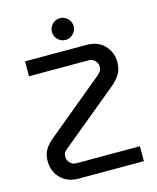

<svg xmlns="http://www.w3.org/2000/svg" viewBox="-128 -968 865 1057"><g transform="rotate(-15 304.5 -440.0)"><path d="M188 0Q123 0 85 -39.5Q47 -79 47 -137Q47 -173 62 -200Q77 -227 111 -254L428 -516Q445 -529 452 -540Q459 -551 459 -567Q459 -585 444.5 -600Q430 -615 411 -615H69V-700H420Q484 -700 521.5 -660.5Q559 -621 559 -565Q559 -527 543 -499Q527 -471 496 -445L179 -184Q160 -170 153.5 -160.5Q147 -151 147 -134Q147 -116 161 -100.5Q175 -85 198 -85H559V0ZM316 -756Q290 -756 272 -774.5Q254 -793 254 -818Q254 -843 272 -861.5Q290 -880 316 -880Q341 -880 359.5 -861.5Q378 -843 378 -818Q378 -793 359.5 -774.5Q341 -756 316 -756Z"/></g></svg>

Font: MuseoModerno
Style: Regular
Weight: 400
Designer: Pablo Cosgaya, Héctor Gatti, Marcela Romero, and the Authors of The MuseoModerno Project.
Foundry: Omnibus-Type Team
Version: Version 1.001